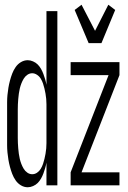

<svg xmlns="http://www.w3.org/2000/svg" viewBox="-20 -782 540 810"><path d="M97 8Q82 8 68.5 0Q55 -8 46 -21Q37 -34 31.5 -48.5Q26 -63 22 -78Q18 -93 15.5 -108Q13 -123 11.5 -138.5Q10 -154 10 -169.5Q10 -185 10 -200V-320Q10 -335 10 -350.5Q10 -366 11.5 -381.5Q13 -397 15.5 -412Q18 -427 22 -442Q26 -457 31.5 -471.5Q37 -486 46 -499Q55 -512 68.5 -520Q82 -528 97 -528Q108 -528 119.5 -523Q131 -518 139 -510Q147 -502 153 -491.5Q159 -481 163 -470Q167 -459 170.5 -447.5Q174 -436 176 -424V-735H222V0H176V-96Q174 -84 170.5 -72.5Q167 -61 163 -50Q159 -39 153 -28.5Q147 -18 139 -10Q131 -2 119.5 3Q108 8 97 8ZM116 -47Q127 -47 136.5 -53.5Q146 -60 152 -70Q158 -80 161.5 -90.5Q165 -101 167.5 -111.5Q170 -122 172 -133Q174 -144 175 -155.5Q176 -167 176 -178Q176 -189 176 -200V-320Q176 -331 176 -342Q176 -353 175 -364.5Q174 -376 172 -387Q170 -398 167.5 -408.5Q165 -419 161.5 -429.5Q158 -440 152 -450Q146 -460 136 -466.5Q126 -473 116 -473Q105 -473 95.5 -466.5Q86 -460 80 -450Q74 -440 70 -429.5Q66 -419 63.5 -408.5Q61 -398 59.5 -387Q58 -376 57 -364.5Q56 -353 55.5 -342Q55 -331 55 -320V-200Q55 -189 55.5 -178Q56 -167 57 -155.5Q58 -144 59.5 -133Q61 -122 63.5 -111.5Q66 -101 70 -90.5Q74 -80 80 -70Q86 -60 95.5 -53.5Q105 -47 116 -47ZM354 -600 295 -740 324 -762 381 -652 437 -762 466 -740 408 -600ZM278 0V-55L438 -465H278V-520H484V-465L324 -55H484V0Z"/></svg>

Font: Iosevka Light
Style: Regular
Weight: 300
Monospace: yes
Designer: Belleve Invis
Foundry: Belleve Invis
Version: Version 32.5.0; ttfautohint (v1.8.4)